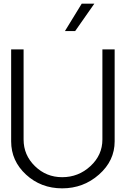

<svg xmlns="http://www.w3.org/2000/svg" viewBox="-20 -1020 720 1050"><path d="M427 -1000H496L391 -850H335ZM41 -247V-750H109V-257Q109 -172 171 -111.5Q233 -51 320 -51Q409 -51 474.5 -111.5Q540 -172 540 -257V-750H607V-247Q607 -141 521.5 -65.5Q436 10 320 10Q204 10 122.5 -65Q41 -140 41 -247Z"/></svg>

Font: Oakes Grotesk Light
Style: Regular
Weight: 300
Designer: Samuel Oakes
Foundry: Samuel Oakes
Version: Version 1.000;PS 001.000;hotconv 1.0.88;makeotf.lib2.5.64775